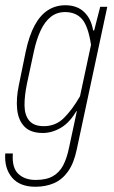

<svg xmlns="http://www.w3.org/2000/svg" viewBox="-33 -541 434 732"><path d="M102 171Q42 171 12.5 135.5Q-17 100 -13 44H16Q12 98 36.5 121.5Q61 145 103 145Q144 145 169 130.5Q194 116 208 89Q222 62 230 23L260 -117H258Q232 -73 198.5 -53.5Q165 -34 130 -34Q84 -34 60.5 -58Q37 -82 32.5 -123.5Q28 -165 39 -217L65 -344Q78 -405 99 -444Q120 -483 149.5 -502Q179 -521 216 -521Q261 -521 288 -495Q315 -469 322 -425H326L349 -515H376L260 27Q249 81 226.5 112.5Q204 144 172.5 157.5Q141 171 102 171ZM134 -60Q179 -60 210.5 -91Q242 -122 272 -174L314 -370Q303 -442 279.5 -468.5Q256 -495 215 -495Q184 -495 161 -477Q138 -459 122 -425Q106 -391 96 -344L70 -223Q60 -175 60.5 -138.5Q61 -102 78.5 -81Q96 -60 134 -60Z"/></svg>

Font: Hubot Sans Condensed ExtraLight
Style: Italic
Weight: 200
Width: 3
Italic angle: -12.0243°
Designer: Deni Anggara
Foundry: GitHub, Inc., Subsidiary of Microsoft Corporation
Version: Version 2.000